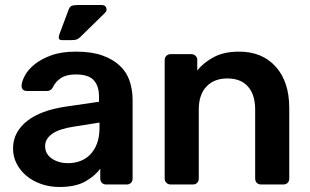

<svg xmlns="http://www.w3.org/2000/svg" viewBox="-20 -736 1235 766"><path d="M217 10Q178 10 144 -2Q110 -14 85.5 -34.5Q61 -55 46.5 -83Q32 -111 32 -143Q32 -178 47 -205.5Q62 -233 89 -254Q116 -275 154 -289Q192 -303 238 -310L375 -330V-351Q375 -393 354 -416Q333 -439 282 -439Q245 -439 223 -424.5Q201 -410 190 -386Q182 -373 167 -373H88Q66 -373 66 -395Q67 -411 79 -434Q91 -457 117 -478.5Q143 -500 184 -515Q225 -530 283 -530Q346 -530 389 -514.5Q432 -499 459 -473Q486 -447 497.5 -412Q509 -377 509 -338V-24Q509 -13 502.5 -6.5Q496 0 485 0H404Q393 0 386.5 -6.5Q380 -13 380 -24V-63Q360 -35 321 -12.5Q282 10 217 10ZM251 -85Q277 -85 300 -93.5Q323 -102 340 -119.5Q357 -137 367 -163.5Q377 -190 377 -226V-247L276 -231Q216 -222 188 -202Q160 -182 160 -153Q160 -136 167.5 -123.5Q175 -111 188 -102.5Q201 -94 217 -89.5Q233 -85 251 -85ZM228 -576Q215 -576 214.5 -584.5Q214 -593 218 -602L254 -698Q259 -711 268 -713.5Q277 -716 291 -716H386Q400 -716 404 -704.5Q408 -693 399 -685L299 -587Q291 -580 284.5 -578Q278 -576 266 -576Z M661 0Q651 0 644 -6.5Q637 -13 637 -24V-496Q637 -507 644 -513.5Q651 -520 661 -520H743Q753 -520 760 -513.5Q767 -507 767 -496V-455Q793 -487 833.5 -508.5Q874 -530 934 -530Q1026 -530 1080 -470Q1134 -410 1134 -305V-24Q1134 -13 1127.5 -6.5Q1121 0 1110 0H1022Q1011 0 1004.5 -6.5Q998 -13 998 -24V-299Q998 -358 969.5 -390.5Q941 -423 887 -423Q834 -423 803.5 -390.5Q773 -358 773 -299V-24Q773 -13 766.5 -6.5Q760 0 749 0Z"/></svg>

Font: Fz Rubik Med
Style: Regular
Weight: 500
Designer: Hubert and Fischer
Foundry: Hubert and Fischer
Version: Vit hóa bi FontZin.com